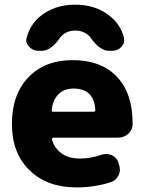

<svg xmlns="http://www.w3.org/2000/svg" viewBox="-20 -816 619 825"><path d="M209 -224.6Q207 -224.6 205.1 -222.7Q203.1 -220.7 203.1 -217.8Q210.9 -184.6 239.3 -161.1Q270.5 -134.8 323.2 -134.8Q369.1 -134.8 417 -151.4Q426.8 -154.3 436.5 -154.3Q448.2 -154.3 460 -149.4Q480.5 -140.6 488.3 -119.1L491.2 -108.4Q495.1 -97.7 495.1 -87.9Q495.1 -75.2 489.3 -62.5Q478.5 -40 456.1 -33.2Q385.7 -10.7 308.6 -10.7Q182.6 -10.7 106.9 -84.5Q31.2 -158.2 31.2 -283.2Q31.2 -410.2 102.1 -483.9Q172.9 -557.6 292 -557.6Q414.1 -557.6 481.9 -486.8Q549.8 -416 549.8 -285.2Q549.8 -283.2 549.8 -282.2Q549.8 -257.8 531.2 -241.2Q512.7 -224.6 487.3 -224.6ZM202.1 -342.8Q201.2 -335.9 209 -335.9H382.8Q389.6 -335.9 389.6 -342.8Q384.8 -435.5 295.9 -435.5Q252.9 -435.5 228.5 -408.2Q206.1 -382.8 202.1 -342.8ZM512.7 -654.3Q513.7 -648.4 513.7 -642.6Q513.7 -627.9 502 -615.2Q486.3 -597.7 461.9 -597.7H447.3Q410.2 -597.7 371.1 -651.4Q367.2 -658.2 361.3 -663.1Q337.9 -684.6 303.2 -684.6Q268.6 -684.6 246.1 -663.1Q240.2 -658.2 236.3 -651.4Q198.2 -597.7 160.2 -597.7H145.5Q121.1 -597.7 105.5 -615.2Q92.8 -627.9 92.8 -642.6Q92.8 -648.4 94.7 -654.3Q108.4 -707 148.4 -742.2Q210 -795.9 303.2 -795.9Q396.5 -795.9 458 -742.2Q499 -707 512.7 -654.3Z"/></svg>

Font: Gen Jyuu Gothic Heavy
Style: Bold
Weight: 900
Designer: [Source Han Sans]
Ryoko NISHIZUKA  (kana & ideographs); Paul D. Hunt (Latin, Greek & Cyrillic); Wenlong ZHANG  (bopomofo
Version: Version 1.002.20150607